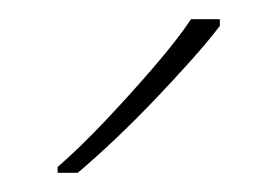

<svg xmlns="http://www.w3.org/2000/svg" viewBox="-20 -786 289 200"><path d="M209 -759Q196 -742 178.5 -722.5Q161 -703 141.5 -682.5Q122 -662 101.5 -642.5Q81 -623 61 -606H40V-612Q63 -632 89.5 -660Q116 -688 140.5 -716.5Q165 -745 179 -766H209Z"/></svg>

Font: Noto Sans Thai Thin
Style: Regular
Weight: 250
Designer: Monotype Design Team
Foundry: Monotype Imaging Inc.
Version: Version 2.001